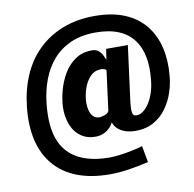

<svg xmlns="http://www.w3.org/2000/svg" viewBox="-97 -909 1144 1133"><g transform="rotate(-10 475.0 -342.0)"><path d="M472 126Q359 126 275.5 93.5Q192 61 139 -1.5Q86 -64 65.5 -152Q45 -240 57 -351Q68 -454 105 -538.5Q142 -623 204.5 -683.5Q267 -744 352 -777Q437 -810 543 -810Q648 -810 723.5 -778Q799 -746 845 -688Q891 -630 909 -552.5Q927 -475 918 -383Q914 -336 897.5 -286.5Q881 -237 850.5 -194.5Q820 -152 773.5 -126Q727 -100 664 -100Q637 -100 610 -107.5Q583 -115 563 -131.5Q543 -148 534 -174Q522 -148 496.5 -129.5Q471 -111 439 -108Q383 -104 343 -130.5Q303 -157 283.5 -205.5Q264 -254 266 -314Q268 -358 281.5 -409.5Q295 -461 322 -507.5Q349 -554 391.5 -583.5Q434 -613 493 -613Q518 -613 533 -599.5Q548 -586 555.5 -569.5Q563 -553 567 -543L577 -607H707L664 -280Q663 -269 661 -249Q659 -229 661.5 -212Q664 -195 675 -191Q695 -186 716.5 -198Q738 -210 757 -236.5Q776 -263 789 -300Q802 -337 806 -382Q814 -457 802.5 -517.5Q791 -578 758 -622Q725 -666 669 -689.5Q613 -713 531 -713Q445 -713 381.5 -684.5Q318 -656 275 -606.5Q232 -557 207.5 -492Q183 -427 175 -353Q167 -282 172.5 -222.5Q178 -163 199.5 -116.5Q221 -70 259.5 -38Q298 -6 355 11Q412 28 488 28Q513 28 548 23.5Q583 19 620 11.5Q657 4 686 -5L704 94Q648 107 588 116.5Q528 126 472 126ZM473 -216Q479 -217 499 -222.5Q519 -228 526 -244L557 -480Q556 -488 545 -491Q534 -494 527 -494Q487 -494 460.5 -466Q434 -438 420.5 -396.5Q407 -355 406 -313Q406 -287 412.5 -264.5Q419 -242 434 -228.5Q449 -215 473 -216Z"/></g></svg>

Font: Oswald
Style: Bold
Weight: 700
Designer: Vernon Adams
Foundry: Vernon Adams
Version: Version 4.103;gftools[0.9.33.dev8+g029e19f]